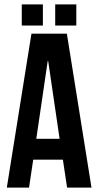

<svg xmlns="http://www.w3.org/2000/svg" viewBox="-20 -853 447 873"><path d="M284 -700 396 0H285L266 -127H131L112 0H11L123 -700ZM197 -576 145 -222H251L199 -576ZM79 -833H175V-737H79ZM231 -833H327V-737H231Z"/></svg>

Font: Bebas Neue
Style: Regular
Weight: 400
Designer: Ryoichi Tsunekawa
Foundry: Ryoichi Tsunekawa
Version: Version 1.400